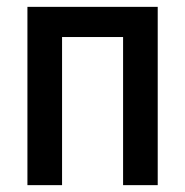

<svg xmlns="http://www.w3.org/2000/svg" viewBox="-20 -540 540 560"><path d="M60 0V-520H440V0H339V-432H161V0Z"/></svg>

Font: Iosevka Custom Semibold
Style: Regular
Weight: 600
Designer: Belleve Invis
Foundry: Belleve Invis
Version: Version 27.0.2; ttfautohint (v1.8.4)